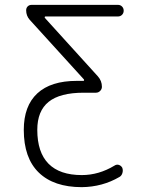

<svg xmlns="http://www.w3.org/2000/svg" viewBox="-20 -565 605 792"><path d="M324.2 -231.4Q326.2 -231.4 326.7 -233.4Q327.1 -235.4 326.2 -237.3L102.5 -483.4Q87.9 -500 87.9 -522.5Q87.9 -532.2 94.2 -538.6Q100.6 -544.9 110.4 -544.9H466.8Q476.6 -544.9 483.4 -538.1Q490.2 -531.2 490.2 -521Q490.2 -510.7 483.4 -503.9Q476.6 -497.1 466.8 -497.1H168Q165 -497.1 164.6 -495.1Q164.1 -493.2 165 -491.2L383.8 -250Q400.4 -231.4 400.4 -207Q400.4 -197.3 393.1 -189.9Q385.7 -182.6 376 -182.6H325.2Q227.5 -182.6 180.7 -145Q133.8 -107.4 133.8 -29.3Q133.8 63.5 180.2 110.4Q226.6 157.2 317.4 157.2Q387.7 157.2 452.1 118.2Q460.9 112.3 470.2 115.2Q479.5 118.2 484.4 127Q488.3 137.7 484.9 148.9Q481.4 160.2 472.7 165Q402.3 206.1 317.4 207Q202.1 207 140.1 147Q78.1 86.9 78.1 -29.3Q78.1 -127.9 133.8 -179.7Q189.5 -231.4 296.9 -231.4Z"/></svg>

Font: Gen Jyuu Gothic Light
Style: Regular
Weight: 200
Designer: [Source Han Sans]
Ryoko NISHIZUKA  (kana & ideographs); Paul D. Hunt (Latin, Greek & Cyrillic); Wenlong ZHANG  (bopomofo
Version: Version 1.002.20150607